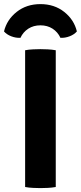

<svg xmlns="http://www.w3.org/2000/svg" viewBox="-45 -934 404 959"><path d="M80.5 -683Q98.5 -686.5 120.5 -687.5Q142.5 -688.5 156.5 -688.5Q172.5 -688.5 193.5 -687.5Q214.5 -686.5 233.5 -683V0Q214.5 3.5 193.5 4.5Q172.5 5.5 156.5 5.5Q142.5 5.5 120.5 4.5Q98.5 3.5 80.5 0ZM339 -777Q325.5 -761.5 303 -752.8Q280.5 -744 257 -745Q243.5 -774 217.5 -790.8Q191.5 -807.5 157 -807.5Q122.5 -807.5 96.5 -790.8Q70.5 -774 57 -745Q33.5 -744 11 -752.8Q-11.5 -761.5 -25 -777Q-11 -835.5 38.2 -874.5Q87.5 -913.5 157 -913.5Q226.5 -913.5 275.8 -874.5Q325 -835.5 339 -777Z"/></svg>

Font: Signika Negative SC
Style: Bold
Weight: 700
Designer: Anna Giedryś
Foundry: Anna Giedryś
Version: Version 2.000; ttfautohint (v1.8.3) -l 8 -r 50 -G 200 -x 9 -